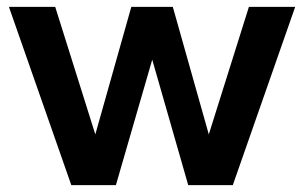

<svg xmlns="http://www.w3.org/2000/svg" viewBox="-20 -540 887 560"><path d="M529 0H659L841 -520H706L589 -148L484 -520H363L258 -148L141 -520H6L188 0H318L424 -366Z"/></svg>

Font: Aspekta 600
Style: Regular
Weight: 600
Designer: Ivo Dolenc
Version: Version 2.100